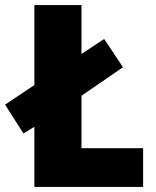

<svg xmlns="http://www.w3.org/2000/svg" viewBox="-39 -734 611 754"><path d="M96 0V-236L53 -210L-19 -323L96 -400V-714H281V-522L370 -581L444 -470L281 -358V-152H523V0Z"/></svg>

Font: Noto Sans SemiCondensed Black
Style: Regular
Weight: 900
Width: 4
Designer: Monotype Design Team
Foundry: Monotype Imaging Inc.
Version: Version 2.013; ttfautohint (v1.8.4.7-5d5b)